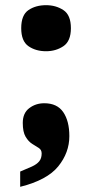

<svg xmlns="http://www.w3.org/2000/svg" viewBox="-20 -568 357 742"><path d="M58 95Q85 84 103.5 75.5Q122 67 131.5 55.5Q141 44 141 25Q141 11 130 4Q119 -3 104.5 -12Q90 -21 79 -39.5Q68 -58 68 -93Q68 -131 93 -150Q118 -169 151 -169Q201 -169 224.5 -134.5Q248 -100 248 -42Q248 22 205 75Q162 128 58 154ZM158 -370Q118 -370 90 -389.5Q62 -409 62 -459Q62 -510 90 -529Q118 -548 158 -548Q196 -548 225 -529Q254 -510 254 -459Q254 -409 225 -389.5Q196 -370 158 -370Z"/></svg>

Font: Noto Rashi Hebrew Black
Style: Regular
Weight: 900
Version: Version 1.006